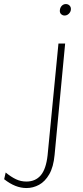

<svg xmlns="http://www.w3.org/2000/svg" viewBox="-124 -686 407 946"><path d="M194 -609.5Q184.5 -609.5 177 -616.5Q169.5 -623.5 171 -636.5Q172.5 -649.5 180.8 -657.8Q189 -666 200.5 -666Q212 -666 219.5 -657.8Q227 -649.5 225 -636.5Q223.5 -626.5 214.8 -618Q206 -609.5 194 -609.5ZM6.5 240.5Q-21 240.5 -48.2 229.8Q-75.5 219 -103.5 197L-96 164Q-69 186 -45.2 197.2Q-21.5 208.5 6 208.5Q50.5 208.5 76.8 177.8Q103 147 110.5 79L164 -471.5H197L145 77Q139.5 136.5 118.8 172.5Q98 208.5 68.5 224.5Q39 240.5 6.5 240.5Z"/></svg>

Font: Karla ExtraLight
Style: Italic
Weight: 250
Italic angle: -8°
Designer: Jonathan Pinhorn
Version: Version 2.004;gftools[0.9.33]